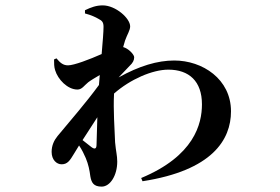

<svg xmlns="http://www.w3.org/2000/svg" viewBox="-20 -628 1040 714"><path d="M308 -322C317 -329 334 -339 351 -349L348 -312C299 -245 242 -180 194 -122C181 -106 172 -87 172 -63C172 -33 191 -17 209 -17C231 -17 240 -31 255 -56L274 -87C285 -71 293 -54 299 -40C309 -16 313 5 316 28C320 51 328 66 358 66C390 66 416 24 416 -27C416 -50 411 -65 408 -99C406 -147 401 -223 404 -277V-280C464 -333 547 -369 606 -369C683 -369 731 -326 731 -240C731 -167 702 -48 505 34L510 46C769 6 839 -108 839 -214C839 -334 733 -403 628 -403C566 -403 498 -383 421 -340L462 -383C474 -394 479 -404 479 -415C479 -424 463 -442 446 -450L438 -453L445 -477C453 -500 464 -515 464 -530C464 -560 410 -608 362 -608C338 -608 319 -601 296 -590V-578C319 -572 336 -564 346 -558C360 -551 365 -545 365 -528C365 -511 362 -472 358 -427C313 -407 255 -385 233 -385C215 -385 204 -394 190 -411L181 -407C181 -393 181 -379 185 -367C195 -333 231 -295 268 -295C285 -295 293 -310 308 -322ZM342 -192 339 -90C339 -74 332 -72 320 -81L287 -107Z"/></svg>

Font: Noto Serif CJK TC
Style: Bold
Weight: 700
Designer: Ryoko NISHIZUKA 西塚涼子 (kana & ideographs); Frank Grießhammer (Latin, Greek & Cyrillic); Wenlong ZHANG 张文龙 (bopomofo); San
Foundry: Adobe
Version: Version 2.001;hotconv 1.1.0;makeotfexe 2.6.0